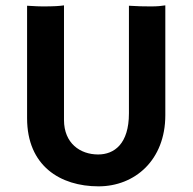

<svg xmlns="http://www.w3.org/2000/svg" viewBox="-20 -673 708 706"><path d="M79.6 -238.3C79.6 -63 201.7 12.2 342.3 12.2C475.6 12.2 587.9 -84 587.9 -249.5V-653.3C572.8 -650.9 558.6 -649.4 534.2 -649.4C506.3 -649.4 486.3 -649.9 454.1 -651.9V-256.3C454.1 -143.6 399.9 -105 340.8 -105C274.9 -105 215.3 -146 215.3 -231.9V-653.3C199.2 -650.9 179.7 -649.4 136.7 -649.4C127.4 -649.4 111.8 -649.9 79.6 -651.9Z"/></svg>

Font: HammersmithOne
Style: Regular
Weight: 400
Designer: Nicole Fally
Foundry: Nicole Fally
Version: Version 1.003